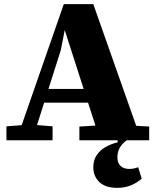

<svg xmlns="http://www.w3.org/2000/svg" viewBox="-20 -675 752 924"><path d="M11 0V-67L115 -75H136L233 -67V0ZM59 0 287 -655H429L660 0H462L289 -538H293L273 -435L135 0ZM170 -181V-247H490V-181ZM362 0V-66L479 -73H572L698 -66V0ZM544 229Q487 229 458 201Q429 173 429 130Q429 97 444.5 73Q460 49 486.5 33.5Q513 18 546 10V-9H603Q573 10 559 31.5Q545 53 545 82Q545 109 560 123.5Q575 138 602 138Q616 138 626 135.5Q636 133 645 130L662 185Q643 202 613.5 215.5Q584 229 544 229Z"/></svg>

Font: Source Serif 4 ExtraBold
Style: Regular
Weight: 800
Designer: Frank Grießhammer
Foundry: Adobe Systems Incorporated
Version: Version 4.004;hotconv 1.0.116;makeotfexe 2.5.65601